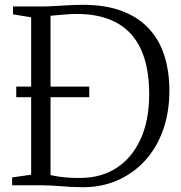

<svg xmlns="http://www.w3.org/2000/svg" viewBox="-20 -770 754 798"><path d="M318 8Q297.5 8 275.8 6.8Q254 5.5 231.8 3.8Q209.5 2 189.2 1Q169 0 151.5 0H30.5V-32.5L109.5 -44V-698L34 -710.5V-743H150.5Q177 -743 205.8 -744.8Q234.5 -746.5 264.2 -748.2Q294 -750 323.5 -750Q419.5 -750 488 -723.8Q556.5 -697.5 600 -649.8Q643.5 -602 663.8 -536.8Q684 -471.5 684 -393.5Q684 -302 657 -227.5Q630 -153 580.5 -100Q531 -47 464.2 -18.8Q397.5 9.5 318 8ZM315.5 -30.5Q402 -31 465.8 -73Q529.5 -115 564.8 -192.8Q600 -270.5 600 -378.5Q600 -462.5 580.8 -525.2Q561.5 -588 523.8 -629.2Q486 -670.5 429.8 -691.2Q373.5 -712 299 -712Q276.5 -712 255.2 -710.2Q234 -708.5 216.8 -706.8Q199.5 -705 190 -704.5V-42.5Q208.5 -38 230 -35.2Q251.5 -32.5 273.5 -31.2Q295.5 -30 315.5 -30.5ZM47.5 -366V-410H351V-366Z"/></svg>

Font: Merriweather 72pt Light
Style: Regular
Weight: 300
Version: Version 2.100